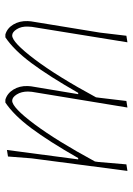

<svg xmlns="http://www.w3.org/2000/svg" viewBox="93 -596 506 733"><g transform="rotate(-90 346.5 -229.0)"><path d="M141 -456 105 -184H110Q174 -296 224 -363Q274 -430 322 -462H333Q357 -455 371.5 -431.5Q386 -408 385 -377L384 -364L354 -184H359Q423 -296 473 -363Q523 -430 571 -462H582Q606 -455 620 -431.5Q634 -408 633 -377L632 -364L589 -101L577 0L552 4L611 -361L612 -376Q613 -401 602 -418.5Q591 -436 578 -436Q552 -436 487 -350Q422 -264 342 -116L340 -101L328 0L303 4L363 -361L364 -376Q364 -401 353 -418.5Q342 -436 329 -436Q303 -436 239.5 -351Q176 -266 97 -120L95 -106L86 0L61 4L109 -362L116 -452Z"/></g></svg>

Font: Alegreya Sans SC Thin
Style: Italic
Weight: 100
Italic angle: -7°
Designer: Juan Pablo del Peral
Foundry: Huerta Tipografica
Version: Version 2.007